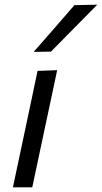

<svg xmlns="http://www.w3.org/2000/svg" viewBox="-20 -798 434 818"><path d="M35 0Q46.5 -55 57.5 -106Q68.5 -157 81.5 -219L92 -268.5Q106 -336 117.5 -389Q128.5 -441.5 140 -496L223.5 -499Q211.5 -442.5 200.5 -390Q189 -337.5 174.5 -268.5L164 -219Q151 -157 140 -106Q129 -55 117.5 0ZM123.5 -577Q168 -628 211 -677Q254 -726 297 -776L394.5 -778Q344 -727 294.8 -677.2Q245.5 -627.5 197 -578Z"/></svg>

Font: Heraclito
Style: Italic
Weight: 400
Italic angle: -12°
Designer: Kostas Bartsokas (font) & Cristiano Sobral (main changes)
Foundry: Kostas Bartsokas (font) & Cristiano Sobral (main changes)
Version: Version 1.00;July 8, 2020;FontCreator 13.0.0.2655 64-bit